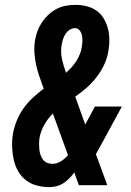

<svg xmlns="http://www.w3.org/2000/svg" viewBox="-20 -763 540 791"><path d="M185 8Q158 8 132.5 1.5Q107 -5 87 -20.5Q67 -36 54.5 -58Q42 -80 36.5 -105Q31 -130 30 -157Q29 -184 33 -210Q38 -238 48.5 -264.5Q59 -291 76 -315.5Q93 -340 115 -360Q137 -380 160 -398Q152 -421 143.5 -444.5Q135 -468 129.5 -492.5Q124 -517 122 -542.5Q120 -568 124 -595Q127 -615 134 -634Q141 -653 152.5 -670.5Q164 -688 179.5 -702.5Q195 -717 213.5 -726.5Q232 -736 252 -739.5Q272 -743 291 -743Q314 -743 336.5 -737.5Q359 -732 377 -719.5Q395 -707 406.5 -688Q418 -669 424 -647.5Q430 -626 430.5 -602.5Q431 -579 427 -556Q423 -527 410.5 -499.5Q398 -472 379.5 -447.5Q361 -423 338 -402.5Q315 -382 290 -365Q291 -361 292.5 -357.5Q294 -354 295 -351L331 -250L371 -324H482L394 -162Q389 -153 384.5 -145Q380 -137 375 -128L422 0H305L294 -30L286 -53Q286 -53 286 -53Q286 -53 286 -53Q286 -53 286 -53Q286 -53 286 -53Q286 -53 286 -53Q286 -53 286 -53Q271 -31 250 -14.5Q229 2 204 6L196 7ZM252 -463Q264 -474 275 -486Q286 -498 294.5 -511.5Q303 -525 309 -540Q315 -555 317 -570Q319 -582 319.5 -594Q320 -606 317.5 -617.5Q315 -629 308 -638Q301 -647 289 -647Q277 -647 266.5 -640Q256 -633 249.5 -622.5Q243 -612 239.5 -601Q236 -590 234 -578Q229 -548 235.5 -519Q242 -490 252 -463ZM196 -88Q214 -88 231 -98.5Q248 -109 260 -124L198 -295Q177 -275 162.5 -249Q148 -223 143 -196Q141 -184 141 -172Q141 -160 142 -148.5Q143 -137 146.5 -126Q150 -115 156.5 -106Q163 -97 173.5 -92.5Q184 -88 196 -88Z"/></svg>

Font: Iosevka Slab
Style: Bold Italic
Weight: 700
Italic angle: -9°
Monospace: yes
Designer: Belleve Invis
Foundry: Belleve Invis
Version: Version 11.1.0; ttfautohint (v1.8.3)